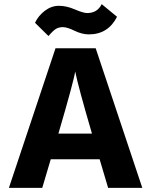

<svg xmlns="http://www.w3.org/2000/svg" viewBox="-20 -907 730 927"><path d="M214 -733 149 -797Q165 -831 196.5 -855Q228 -879 264.5 -879Q301 -879 341.5 -861.5Q382 -844 401 -844Q450 -844 471 -887L545 -826Q502 -741 409 -741Q376 -741 340 -758.5Q304 -776 284 -776Q264 -776 250 -767.5Q236 -759 214 -733ZM184 0H23L248 -674H442L667 0H502L461 -138H225ZM343 -562Q337 -518 262 -262H424Q357 -491 343 -562Z"/></svg>

Font: Hind Colombo
Style: Bold
Weight: 700
Designer: Jyotish Sonowal, Aditi Pimprikar
Foundry: Indian Type Foundry
Version: Version 1.000;PS 1.0;hotconv 1.0.86;makeotf.lib2.5.63406; tt